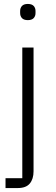

<svg xmlns="http://www.w3.org/2000/svg" viewBox="-20 -753 283 973"><path d="M93 -512H150V115Q150 154 131 177Q112 200 70 200H8V150H93ZM121 -651Q101 -651 91.5 -661Q82 -671 82 -687V-697Q82 -713 91.5 -723Q101 -733 121 -733Q141 -733 150.5 -723Q160 -713 160 -697V-687Q160 -671 150.5 -661Q141 -651 121 -651Z"/></svg>

Font: IBM Plex Sans Hebrew Light
Style: Regular
Weight: 300
Designer: Mike Abbink, Paul van der Laan, Pieter van Rosmalen, Yanek Iontef
Foundry: Bold Monday
Version: Version 1.2